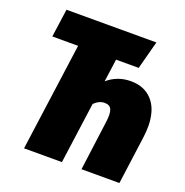

<svg xmlns="http://www.w3.org/2000/svg" viewBox="-125 -810 888 923"><g transform="rotate(20 318.5 -348.0)"><path d="M469.2 -479Q526.9 -479 564 -448.7Q601.1 -418.5 614 -366.2Q627 -314 617.2 -245.1L584 0H390.1L423.8 -254.9Q429.7 -298.3 421.4 -318.1Q413.1 -337.9 386.2 -337.9Q357.9 -337.9 333 -313L290 0H96.2L171.9 -551.8H40L60.1 -695.8H520L481.9 -551.8H366.2L350.1 -435.1Q400.4 -479 469.2 -479Z"/></g></svg>

Font: Fira Sans Compressed Heavy
Style: Italic
Weight: 900
Width: 3
Italic angle: -8°
Designer: Carrois Corporate & Edenspiekermann AG
Foundry: Carrois Corporate GbR & Edenspiekermann AG
Version: Version 4.203;PS 004.203;hotconv 1.0.88;makeotf.lib2.5.64775